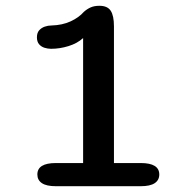

<svg xmlns="http://www.w3.org/2000/svg" viewBox="-20 -643 659 663"><path d="M173 0Q140.5 0 124.8 -10.5Q109 -21 109 -40.5Q109 -80 173 -80H267V-511.5Q246.5 -493 216.5 -483.8Q186.5 -474.5 156.5 -474.5Q145 -474.5 133.8 -478Q122.5 -481.5 115 -490.2Q107.5 -499 107.5 -514Q107.5 -529.5 115.2 -538.2Q123 -547 134.5 -551Q146 -555 157.5 -555Q195 -556 223.8 -569.2Q252.5 -582.5 269.5 -602Q280 -611.5 292.5 -617.2Q305 -623 323.5 -623Q351 -623 362.2 -606Q373.5 -589 373.5 -552V-80H466Q530 -80 530 -40.5Q530 -21 514.2 -10.5Q498.5 0 466 0Z"/></svg>

Font: Sono Monospace Medium
Style: Regular
Weight: 500
Designer: Tyler Finck
Foundry: Tyler Finck
Version: Version 2.112